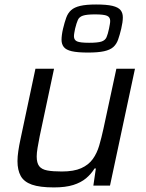

<svg xmlns="http://www.w3.org/2000/svg" viewBox="-20 -810 639 838"><path d="M215.3 8Q153.9 8 119.3 -4.1Q84.7 -16.3 70.5 -41.9Q56.3 -67.6 56.3 -106.8Q56.3 -126.2 59.9 -150.6Q63.4 -175 69.4 -202.5L134.7 -510H215.9L153.2 -215.1Q147.8 -187.7 144 -165.1Q140.2 -142.4 140.2 -127Q140.2 -98.9 151 -84.8Q161.8 -70.8 185.9 -66.1Q209.9 -61.5 249.7 -61.5Q302.1 -61.5 334.2 -75.8Q366.4 -90.2 384.8 -115.6Q403.2 -141 413.1 -175.1Q423 -209.2 431.5 -248.2L487.9 -510H569.1L460.1 0H387.5L398.4 -74.8H392.8Q378.1 -50.8 355.8 -32Q333.4 -13.2 299.7 -2.6Q265.9 8 215.3 8ZM364.2 -580.6Q318.4 -580.6 293.3 -586.4Q268.2 -592.2 258.4 -604.9Q248.6 -617.5 248.6 -636.2Q248.6 -646.1 250.2 -658.2Q251.7 -670.4 255.2 -685Q261.8 -712.6 269.1 -732.8Q276.4 -753 290.4 -765.6Q304.3 -778.2 330.2 -784.3Q356 -790.4 399.5 -790.4Q445.6 -790.4 470.8 -784.4Q496 -778.3 506.1 -765.9Q516.1 -753.6 516.1 -734.4Q516.1 -723.9 514.4 -712Q512.6 -700.1 509.2 -684.9Q502.5 -656.8 495.4 -636.9Q488.3 -617 474.4 -604.6Q460.4 -592.2 434.3 -586.4Q408.2 -580.6 364.2 -580.6ZM368.8 -623.3Q406.1 -623.3 422.5 -628.5Q438.8 -633.7 444.9 -647.4Q450.9 -661.1 455.9 -685.2Q457.9 -695.8 459.4 -704Q460.9 -712.2 460.9 -718.9Q460.9 -734.8 447.4 -741Q433.9 -747.2 394.8 -747.2Q358.5 -747.2 342.1 -741.7Q325.7 -736.3 319.8 -722.8Q313.8 -709.4 307.8 -685Q305.8 -675 304.3 -666.5Q302.8 -658.1 302.8 -651.5Q302.8 -635.5 316.2 -629.4Q329.6 -623.3 368.8 -623.3Z"/></svg>

Font: Saira Thin
Style: Italic
Weight: 100
Italic angle: -12°
Designer: Hector Gatti with collaboration of the Omnibus-Type team
Foundry: Omnibus-Type
Version: Version 1.101